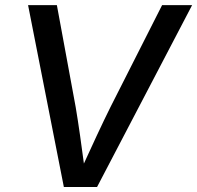

<svg xmlns="http://www.w3.org/2000/svg" viewBox="-20 -748 789 768"><path d="M235.4 0 92.3 -727.5H207.5L282.7 -319.8Q291 -271 300.3 -205.6Q309.6 -140.1 321.8 -48.8H294.9Q335.9 -139.2 367.2 -205.8Q398.4 -272.5 421.9 -319.8L628.4 -727.5H748.5L368.2 0Z"/></svg>

Font: Inter 24pt Medium
Style: Italic
Weight: 500
Italic angle: -9.3988°
Designer: Rasmus Andersson
Foundry: rsms
Version: Version 4.001;git-66647c0bb